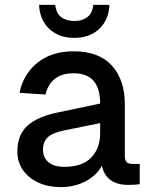

<svg xmlns="http://www.w3.org/2000/svg" viewBox="-20 -754 640 786"><path d="M228 12Q178 12 138 -6Q98 -24 74.5 -57Q51 -90 51 -134Q51 -202 92.5 -239.5Q134 -277 218 -294L390 -330Q390 -454 282 -454Q232 -454 204 -431Q176 -408 166 -367L60 -374Q75 -450 133 -497Q191 -544 282 -544Q384 -544 437.5 -486Q491 -428 491 -326V-116Q491 -98 498.5 -90.5Q506 -83 522 -83H552V0Q546 1 532.5 2Q519 3 506 3Q414 3 397 -76Q377 -37 331.5 -12.5Q286 12 228 12ZM243 -71Q316 -71 353 -108.5Q390 -146 390 -209V-250L242 -220Q194 -210 175 -191.5Q156 -173 156 -142Q156 -108 179 -89.5Q202 -71 243 -71ZM284 -599Q221 -599 182 -635.5Q143 -672 140 -734H206Q210 -699 231 -683.5Q252 -668 284 -668Q316 -668 337 -683.5Q358 -699 362 -734H428Q425 -672 386 -635.5Q347 -599 284 -599Z"/></svg>

Font: Geist Mono Medium
Style: Regular
Weight: 500
Monospace: yes
Designer: Basement.studio, Andrés Briganti, Mateo Zaragoza
Foundry: Basement.studio, Vercel, Andrés Briganti, Guido Ferreyra, Mateo Zaragoza
Version: Version 1.500; ttfautohint (v1.8.4.7-5d5b)